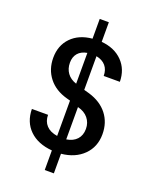

<svg xmlns="http://www.w3.org/2000/svg" viewBox="-180 -968 961 1206"><g transform="rotate(20 300.0 -365.0)"><path d="M272 140V9Q176 1 121 -52.5Q66 -106 65 -193H173Q173 -150 198.5 -122.5Q224 -95 272 -88V-324L250 -330Q169 -352 125 -408Q81 -464 81 -541Q81 -624 132.5 -677Q184 -730 272 -738V-870H333V-739Q421 -731 473 -678Q525 -625 526 -542H418Q418 -583 396 -609Q374 -635 333 -643V-418L369 -408Q449 -384 492.5 -328.5Q536 -273 536 -195Q536 -110 480.5 -55Q425 0 333 9V140ZM190 -548Q190 -508 211 -479Q232 -450 272 -437V-643Q232 -636 211 -611.5Q190 -587 190 -548ZM333 -87Q378 -94 402.5 -121Q427 -148 427 -191Q427 -232 402.5 -262Q378 -292 333 -303Z"/></g></svg>

Font: JetBrains Mono SemiBold
Style: Regular
Weight: 472
Monospace: yes
Designer: Philipp Nurullin, Konstantin Bulenkov
Foundry: JetBrains
Version: Version 2.305; ttfautohint (v1.8.4.7-5d5b)